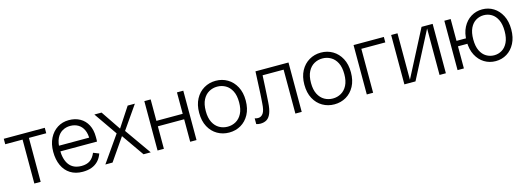

<svg xmlns="http://www.w3.org/2000/svg" viewBox="-5 -1206 5197 1904"><g transform="rotate(-15 2593.5 -253.5)"><path d="M188 0V-477H253V0ZM10 -451V-507H431V-451Z M683 12Q610 12 557.5 -21Q505 -54 477.5 -114.5Q450 -175 450 -255Q450 -334 480 -393.5Q510 -453 562 -486Q614 -519 680 -519Q745 -519 794 -491.5Q843 -464 870 -412.5Q897 -361 897 -290Q897 -275 897 -262Q897 -249 896 -241H493V-299H859L831 -281Q832 -338 813.5 -378Q795 -418 760 -439Q725 -460 678 -460Q635 -460 598.5 -439.5Q562 -419 540.5 -375Q519 -331 519 -260Q519 -157 561 -102Q603 -47 687 -47Q740 -47 774 -70.5Q808 -94 829 -144L887 -121Q871 -76 842.5 -46.5Q814 -17 774.5 -2.5Q735 12 683 12Z M917 0 1105 -269 940 -507H1014L1150 -306L1282 -507H1356L1192 -271L1383 0H1309L1149 -229L991 0Z M1788 0V-507H1853V0ZM1453 0V-507H1518V0ZM1489 -231V-287H1815V-231Z M2187 12Q2121 12 2066.5 -19.5Q2012 -51 1980 -110.5Q1948 -170 1948 -253Q1948 -336 1980 -395.5Q2012 -455 2066.5 -487Q2121 -519 2187 -519Q2254 -519 2308 -487Q2362 -455 2394 -395.5Q2426 -336 2426 -253Q2426 -170 2394 -110.5Q2362 -51 2308 -19.5Q2254 12 2187 12ZM2187 -48Q2233 -48 2272 -70Q2311 -92 2334.5 -137.5Q2358 -183 2358 -253Q2358 -324 2334.5 -369.5Q2311 -415 2272 -437Q2233 -459 2187 -459Q2141 -459 2102 -437Q2063 -415 2039.5 -369.5Q2016 -324 2016 -253Q2016 -183 2039.5 -137.5Q2063 -92 2102 -70Q2141 -48 2187 -48Z M2508 7Q2496 7 2485 5Q2474 3 2466 0V-59Q2474 -56 2482.5 -54.5Q2491 -53 2500 -53Q2532 -53 2552.5 -82Q2573 -111 2577 -184Q2579 -208 2580.5 -232Q2582 -256 2583.5 -281Q2585 -306 2586 -334L2594 -507H2933V0H2868V-487L2882 -451H2609L2654 -487L2646 -329Q2644 -287 2641.5 -250Q2639 -213 2637 -179Q2633 -109 2617 -68Q2601 -27 2574 -10Q2547 7 2508 7Z M3267 12Q3201 12 3146.5 -19.5Q3092 -51 3060 -110.5Q3028 -170 3028 -253Q3028 -336 3060 -395.5Q3092 -455 3146.5 -487Q3201 -519 3267 -519Q3334 -519 3388 -487Q3442 -455 3474 -395.5Q3506 -336 3506 -253Q3506 -170 3474 -110.5Q3442 -51 3388 -19.5Q3334 12 3267 12ZM3267 -48Q3313 -48 3352 -70Q3391 -92 3414.5 -137.5Q3438 -183 3438 -253Q3438 -324 3414.5 -369.5Q3391 -415 3352 -437Q3313 -459 3267 -459Q3221 -459 3182 -437Q3143 -415 3119.5 -369.5Q3096 -324 3096 -253Q3096 -183 3119.5 -137.5Q3143 -92 3182 -70Q3221 -48 3267 -48Z M3601 0V-507H3666V0ZM3624 -451V-507H3912V-451Z M3987 0V-507H4052V-30L4299 -507H4413V0H4348V-477L4101 0Z M4923 12Q4860 12 4808 -19.5Q4756 -51 4725 -110.5Q4694 -170 4694 -253Q4694 -336 4725 -395.5Q4756 -455 4808 -487Q4860 -519 4923 -519Q4987 -519 5038.5 -487Q5090 -455 5121 -395.5Q5152 -336 5152 -253Q5152 -170 5121 -110.5Q5090 -51 5038.5 -19.5Q4987 12 4923 12ZM4923 -48Q4967 -48 5003.5 -70Q5040 -92 5062 -137.5Q5084 -183 5084 -253Q5084 -324 5062 -369.5Q5040 -415 5003.5 -437Q4967 -459 4923 -459Q4880 -459 4843 -437Q4806 -415 4784 -369.5Q4762 -324 4762 -253Q4762 -183 4784 -137.5Q4806 -92 4843 -70Q4880 -48 4923 -48ZM4533 0V-507H4598V0ZM4567 -227V-283H4725V-227Z"/></g></svg>

Font: TikTok Sans Light
Style: Regular
Weight: 300
Version: Version 4.000